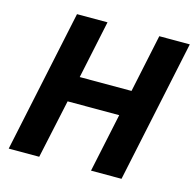

<svg xmlns="http://www.w3.org/2000/svg" viewBox="-104 -817 938 924"><g transform="rotate(15 365.0 -355.0)"><path d="M18 0 168 -710H320L259 -421H517L578 -710H730L580 0H428L490 -293H233L170 0Z"/></g></svg>

Font: Geist
Style: Bold Italic
Weight: 700
Italic angle: -12°
Designer: Basement.studio, Andrés Briganti, Mateo Zaragoza
Foundry: Basement.studio, Vercel, Andrés Briganti, Guido Ferreyra, Mateo Zaragoza
Version: Version 1.500; ttfautohint (v1.8.4.7-5d5b)